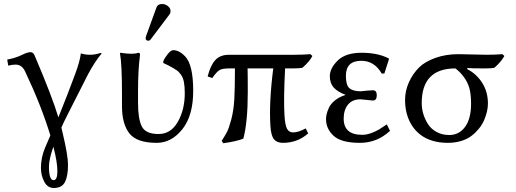

<svg xmlns="http://www.w3.org/2000/svg" viewBox="-20 -702 2574 957"><path d="M246 29Q224 93 224 128Q224 196 247 196Q266 196 266 152Q266 105 246 29ZM184 135Q184 84 204 36L231 -27Q186 -175 106 -344Q90 -380 58 -380Q42 -380 21 -375L16 -405Q58 -413 87.5 -427.5Q117 -442 131 -442Q144 -442 151 -429Q240 -221 271 -117Q321 -241 355 -334Q378 -395 383 -436Q402 -429 432 -429Q452 -429 482 -438L487 -436Q452 -394 419 -332L315 -127Q299 -96 286 -66Q287 -61 289.5 -51Q292 -41 293 -36Q319 73 319 120Q319 175 304 205Q289 235 248 235Q217 235 200.5 203.5Q184 172 184 135Z M788 -682Q804 -682 817 -671.5Q830 -661 830 -647Q830 -636 824 -629L732 -507Q726 -499 720 -499Q706 -499 706 -512Q706 -516 708 -522L760 -665Q766 -682 788 -682ZM668 -251V-189Q668 -109 687 -71.5Q706 -34 770 -34Q832 -34 866.5 -95Q901 -156 901 -237Q901 -271 896.5 -294Q892 -317 881 -331Q870 -345 864 -349.5Q858 -354 843 -363Q817 -378 794 -388Q794 -397 794 -397Q801 -414 816.5 -433Q832 -452 843 -452Q873 -452 902 -422Q943 -380 943 -249Q943 -126 889 -58Q835 10 761 10Q662 10 625 -37Q588 -84 588 -173V-235Q588 -382 578 -436L580 -439Q644 -429 669 -439Q678 -439 678 -429Q668 -353 668 -251Z M1122 -361Q1087 -361 1073 -352Q1059 -343 1038 -313L1015 -321Q1029 -376 1053 -402.5Q1077 -429 1122 -429H1450Q1488 -429 1527 -432L1537 -423Q1523 -395 1487 -364Q1472 -361 1440 -361H1401Q1393 -206 1398 -126Q1401 -77 1411 -59.5Q1421 -42 1441 -42Q1467 -42 1504 -62L1516 -37Q1463 10 1390 10Q1360 10 1345.5 -8Q1331 -26 1328 -72Q1320 -190 1342 -361H1214Q1215 -334 1215 -242Q1215 -95 1193 -11Q1162 2 1093 12L1085 0Q1101 -25 1111 -43.5Q1121 -62 1133 -107.5Q1145 -153 1148 -210Q1151 -266 1151 -361Z M1781 -399Q1704 -399 1704 -324Q1704 -277 1722 -262Q1740 -247 1778 -247L1807 -250Q1836 -252 1839 -252Q1858 -252 1858 -227Q1858 -201 1838 -201Q1834 -201 1808 -204Q1782 -207 1777 -207Q1736 -207 1714.5 -180.5Q1693 -154 1693 -111Q1693 -30 1785 -30Q1807 -30 1830 -38.5Q1853 -47 1868 -56Q1883 -65 1908 -82L1924 -50Q1860 10 1774 10Q1681 10 1643 -25Q1605 -60 1605 -108Q1605 -120 1608 -133Q1611 -146 1619.5 -165Q1628 -184 1649.5 -201.5Q1671 -219 1703 -229Q1663 -244 1643.5 -265.5Q1624 -287 1624 -322Q1624 -362 1663.5 -400.5Q1703 -439 1782 -439Q1863 -439 1917 -411L1919 -408L1896 -336L1883 -335Q1846 -399 1781 -399Z M2444 -364Q2429 -361 2397 -361Q2327 -361 2310 -363L2308 -358Q2355 -334 2383.5 -289Q2412 -244 2412 -186Q2412 -166 2407 -145Q2402 -124 2392.5 -102Q2383 -80 2366.5 -60Q2350 -40 2329 -24Q2308 -8 2277.5 1Q2247 10 2212 10Q2171 10 2137 0Q2103 -10 2077.5 -29Q2052 -48 2034.5 -74.5Q2017 -101 2008 -133.5Q1999 -166 1999 -204Q1999 -249 2018 -291.5Q2037 -334 2069 -366Q2097 -394 2149 -413Q2201 -432 2265 -432Q2289 -432 2336 -430.5Q2383 -429 2407 -429Q2445 -429 2484 -432L2494 -423Q2479 -395 2444 -364ZM2219 -29Q2268 -29 2298 -69.5Q2328 -110 2328 -185Q2328 -232 2319.5 -262.5Q2311 -293 2292 -318Q2276 -341 2250 -361Q2082 -361 2082 -188Q2082 -161 2090 -134Q2098 -107 2113.5 -83Q2129 -59 2156.5 -44Q2184 -29 2219 -29Z"/></svg>

Font: Libertinus Sans
Style: Regular
Weight: 400
Designer: Philipp H. Poll
Foundry: Khaled Hosny
Version: Version 6.1